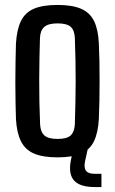

<svg xmlns="http://www.w3.org/2000/svg" viewBox="-20 -628 464 776"><path d="M212.5 8Q153 8 117.2 -7.5Q81.5 -23 64.5 -57.5Q47.5 -92 44.5 -147.5Q43.5 -175.5 42.8 -214Q42 -252.5 42 -295.2Q42 -338 42.8 -379Q43.5 -420 44.5 -452.5Q48 -509 64.8 -543.2Q81.5 -577.5 117.2 -592.8Q153 -608 212.5 -608Q273 -608 308.5 -592.2Q344 -576.5 360.5 -542.2Q377 -508 379.5 -452.5Q381 -422 381.8 -383.2Q382.5 -344.5 382.5 -302.8Q382.5 -261 381.8 -220.8Q381 -180.5 379.5 -147.5Q376.5 -92 360 -57.5Q343.5 -23 308 -7.5Q272.5 8 212.5 8ZM212.5 -66.5Q251 -66.5 266 -81Q281 -95.5 282.5 -125.5Q284 -171 284.8 -214Q285.5 -257 285.8 -299.8Q286 -342.5 285 -386Q284 -429.5 282.5 -475Q281 -506 265.5 -519.8Q250 -533.5 212.5 -533.5Q175 -533.5 158.8 -519Q142.5 -504.5 141.5 -473.5Q140.5 -436 139.5 -394Q138.5 -352 138.5 -307.2Q138.5 -262.5 139.2 -217Q140 -171.5 142 -126.5Q143.5 -95 159.2 -80.8Q175 -66.5 212.5 -66.5ZM390 128H363Q304.5 128 280.5 102.8Q256.5 77.5 265.5 25L276.5 -29.5H335.5L323.5 25Q318.5 51 328 62.8Q337.5 74.5 363.5 74.5H390Z"/></svg>

Font: Big Shoulders Text Thin SemiBold
Style: Regular
Weight: 600
Version: Version 2.002